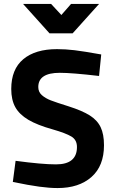

<svg xmlns="http://www.w3.org/2000/svg" viewBox="-20 -941 584 973"><path d="M45 -19 59 -126Q193 -108 264 -108Q370 -108 370 -196Q370 -232 342 -249Q314 -266 248 -285Q169 -307 123.5 -334Q78 -361 57.5 -398Q37 -435 37 -490Q37 -590 98 -641Q159 -692 269 -692Q312 -692 358 -686.5Q404 -681 493 -665L482 -556Q345 -572 283 -572Q174 -572 174 -500Q174 -475 192 -459Q210 -443 237 -432.5Q264 -422 328 -402Q397 -380 435 -356Q473 -332 490 -296.5Q507 -261 507 -205Q507 -100 443.5 -44Q380 12 272 12Q231 12 179 5Q127 -2 45 -19ZM482 -921 348 -772H231L97 -921H239L291 -865L340 -921Z"/></svg>

Font: Cairo
Style: Bold
Weight: 700
Designer: Mohamed Gaber
Foundry: Kief Type Foundry
Version: Version 2.100